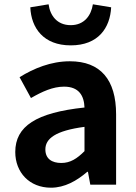

<svg xmlns="http://www.w3.org/2000/svg" viewBox="-20 -859 631 893"><path d="M217 14C281 14 337 -18 386 -60H389L400 0H520V-327C520 -489 447 -574 305 -574C217 -574 137 -541 71 -500L124 -403C176 -433 226 -456 278 -456C347 -456 371 -414 373 -359C148 -335 51 -272 51 -152C51 -57 117 14 217 14ZM265 -101C222 -101 191 -120 191 -164C191 -214 237 -251 373 -269V-156C338 -121 307 -101 265 -101ZM309 -648C437 -648 492 -729 497 -825L412 -839C404 -787 372 -742 309 -742C245 -742 213 -787 206 -839L121 -825C125 -729 182 -648 309 -648Z"/></svg>

Font: Source Han Sans Old Style Bold
Style: Regular
Weight: 700
Designer: Ryoko NISHIZUKA (kana & ideographs); Paul D. Hunt (Latin, Greek & Cyrillic); Wenlong ZHANG (bopomofo); Sandoll Communica
Foundry: Adobe Systems Incorporated
Version: Version 1.004;PS 1.004;hotconv 1.0.81;makeotf.lib2.5.63406